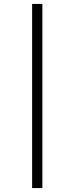

<svg xmlns="http://www.w3.org/2000/svg" viewBox="-20 -758 378 974"><path d="M143 196V-738H195V196Z"/></svg>

Font: Piazzolla Thin Medium
Style: Regular
Weight: 500
Version: Version 2.005